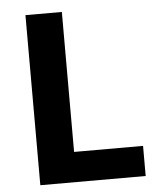

<svg xmlns="http://www.w3.org/2000/svg" viewBox="-52 -759 662 803"><g transform="rotate(-5 279.5 -357.0)"><path d="M84.8 0V-714H237.6V-126.4H527.1V0Z"/></g></svg>

Font: Noto Sans Khmer
Style: Regular
Weight: 400
Designer: Danh Hong and the Monotype Design Team
Foundry: Monotype Imaging Inc.
Version: Version 2.003